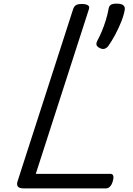

<svg xmlns="http://www.w3.org/2000/svg" viewBox="-20 -1037 734 1057"><path d="M109 0Q64 0 77 -40L383 -988Q388 -1002 398 -1008.5Q408 -1015 430 -1015Q453 -1015 464 -1008Q475 -1001 469 -985L177 -80H588Q599 -80 603 -70.5Q607 -61 601 -40Q596 -21 586 -10.5Q576 0 565 0ZM530 -772Q515 -779 511.5 -789Q508 -799 518 -817Q528 -835 540 -863.5Q552 -892 562 -924Q572 -956 577 -984Q579 -1001 588 -1009Q597 -1017 622 -1017Q646 -1017 657.5 -1009Q669 -1001 667 -984Q662 -954 647.5 -917.5Q633 -881 614 -845.5Q595 -810 575 -782Q570 -775 558.5 -769.5Q547 -764 530 -772Z"/></svg>

Font: Playwrite RO
Style: Regular
Weight: 400
Designer: Veronika Burian, José Scaglione
Foundry: TypeTogether
Version: Version 1.002